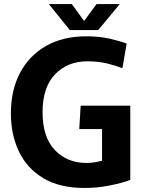

<svg xmlns="http://www.w3.org/2000/svg" viewBox="-20 -920 717 952"><path d="M400 12Q275 12 194 -37Q113 -86 73.5 -169.5Q34 -253 34 -357Q34 -473 79.5 -559Q125 -645 209 -692.5Q293 -740 408 -740Q472 -740 524.5 -728Q577 -716 608 -704L587 -582Q553 -595 510.5 -605.5Q468 -616 413 -616Q315 -616 253 -551.5Q191 -487 191 -364Q191 -240 252 -176Q313 -112 409 -112Q430 -112 450.5 -115.5Q471 -119 486 -123V-280H373L380 -396H626V-28Q587 -13 525 -0.5Q463 12 400 12ZM326 -771 222 -900H336L397 -816L459 -900H574L467 -771Z"/></svg>

Font: Murecho SemiBold
Style: Regular
Weight: 600
Designer: Neil Summerour
Foundry: Positype
Version: Version 1.010; ttfautohint (v1.8.3)